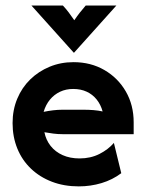

<svg xmlns="http://www.w3.org/2000/svg" viewBox="-20 -653 519 687"><path d="M261.8 13.9Q209 13.9 165.6 -2.8Q122.2 -19.4 90.6 -49.7Q59 -79.9 42 -121.5Q25 -163.2 25 -212.5Q25 -259.7 41.7 -299.7Q58.3 -339.6 88.2 -368.8Q118.1 -397.9 157.6 -414.2Q197.2 -430.6 243.1 -430.6Q304.9 -430.6 353.5 -402.4Q402.1 -374.3 430.2 -325.7Q458.3 -277.1 458.3 -215.3V-172.9H204.2Q186.8 -172.9 170.8 -175Q154.9 -177.1 138.9 -179.9Q144.4 -152.1 161.1 -130.9Q177.8 -109.7 204.2 -97.9Q230.6 -86.1 264.6 -86.1Q304.2 -86.1 335.8 -102.1Q367.4 -118.1 387.5 -141.7L413.9 -33.3Q382.6 -9.7 343.4 2.1Q304.2 13.9 261.8 13.9ZM136.1 -252.8Q152.8 -256.2 169.8 -258.3Q186.8 -260.4 204.2 -260.4H277.8Q297.2 -260.4 314.6 -259Q331.9 -257.6 347.2 -254.2Q340.3 -279.2 325.7 -297.2Q311.1 -315.3 289.9 -325Q268.8 -334.7 241.7 -334.7Q216 -334.7 194.8 -324.7Q173.6 -314.6 158.7 -296.5Q143.8 -278.5 136.1 -252.8ZM243.8 -464.6 92.4 -633.3H204.9Q216.7 -620.8 226 -608.3Q235.4 -595.8 245.8 -580.6Q256.2 -595.8 266 -608.3Q275.7 -620.8 286.8 -633.3H396.5L245.1 -464.6Z"/></svg>

Font: Afacad Flux
Style: Bold
Weight: 700
Designer: Kristian Moeller
Foundry: Dicotype
Version: Version 1.100